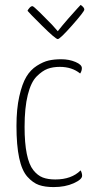

<svg xmlns="http://www.w3.org/2000/svg" viewBox="-20 -751 386 781"><path d="M92 -707Q93 -711 99.5 -718.5Q106 -726 112 -726Q116 -726 142 -700.5Q168 -675 192 -650L215 -624Q233 -647 256.5 -674Q280 -701 294 -716L308 -731Q323 -721 323 -712Q323 -704 273.5 -648Q224 -592 215 -592Q206 -592 151.5 -646Q97 -700 92 -707ZM313 -474Q313 -462 306 -452Q273 -479 223 -479Q195 -479 173.5 -471Q152 -463 129 -440Q106 -417 93 -365Q80 -313 80 -235Q80 -169 89 -125Q98 -81 115.5 -59Q133 -37 154 -29Q175 -21 205 -21Q271 -21 308 -58Q314 -47 314 -36Q314 -21 279.5 -5.5Q245 10 198 10Q163 10 138.5 1.5Q114 -7 91.5 -32Q69 -57 58 -108.5Q47 -160 47 -239Q47 -308 58.5 -359Q70 -410 87 -438.5Q104 -467 130 -483.5Q156 -500 178.5 -505Q201 -510 229 -510Q261 -510 287 -499Q313 -488 313 -474Z"/></svg>

Font: Yanone Kaffeesatz Thin
Style: Regular
Weight: 250
Designer: Yanone (Cyrillic: Daniel Pouzeot)
Foundry: Yanone
Version: Version 1.003;PS 001.003;hotconv 1.0.88;makeotf.lib2.5.64775